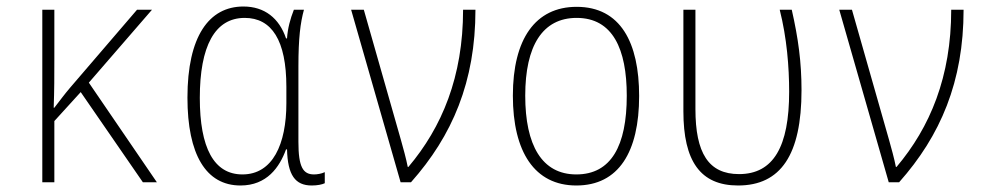

<svg xmlns="http://www.w3.org/2000/svg" viewBox="-20 -560 3040 590"><path d="M110 0H147V-188L228 -277L419 0H462L253 -306L447 -530H401L195 -290C178 -270 164 -251 147 -229H145C147 -283 147 -327 147 -381V-530H110Z M719 10C800 10 839 -46 859 -101H862C864 -22 887 10 938 10C955 10 970 7 978 3V-31C968 -26 954 -24 945 -24C911 -24 897 -47 897 -124V-356C897 -443 903 -490 914 -530H883C872 -502 864 -473 862 -442H859C838 -504 793 -540 728 -540C622 -540 556 -448 556 -260C556 -85 613 10 719 10ZM725 -24C637 -24 594 -106 594 -259C594 -418 640 -505 732 -505C815 -505 860 -436 860 -293V-243C860 -117 818 -24 725 -24Z M1211 0H1243C1370 -143 1441 -309 1441 -530H1403C1403 -324 1338 -169 1235 -47H1233C1228 -73 1219 -105 1212 -130L1098 -530H1059Z M1751 10C1881 10 1944 -93 1944 -265C1944 -429 1887 -539 1752 -539C1625 -539 1556 -440 1556 -266C1556 -93 1623 10 1751 10ZM1751 -24C1645 -24 1594 -114 1594 -266C1594 -419 1647 -505 1752 -505C1863 -505 1906 -409 1906 -266C1906 -112 1858 -24 1751 -24Z M2248 10C2379 10 2443 -84 2443 -283C2443 -369 2433 -442 2413 -530H2376C2398 -443 2405 -354 2405 -278C2405 -110 2357 -25 2251 -25C2157 -25 2117 -90 2117 -225V-530H2080V-218C2080 -65 2132 10 2248 10Z M2711 0H2743C2870 -143 2941 -309 2941 -530H2903C2903 -324 2838 -169 2735 -47H2733C2728 -73 2719 -105 2712 -130L2598 -530H2559Z"/></svg>

Font: Noto Sans Mono ExtraCondensed ExtraLight
Style: Regular
Weight: 200
Width: 2
Designer: Monotype Design Team
Foundry: Monotype Imaging Inc.
Version: Version 2.014